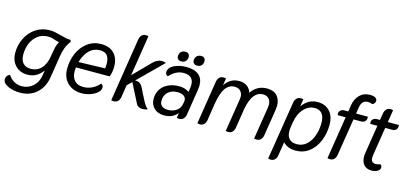

<svg xmlns="http://www.w3.org/2000/svg" viewBox="-73 -1255 4128 1947"><g transform="rotate(15 1991.0 -281.0)"><path d="M546 -460Q518 -425 502.5 -384.5Q487 -344 478 -284L443 -62Q426 44 356 106Q286 168 183 168Q114 168 57 142.5Q0 117 0 75Q0 56 10.5 41Q21 26 41 20Q62 55 99.5 77.5Q137 100 184 100Q250 100 299.5 56Q349 12 361 -64L369 -115Q338 -73 299 -50.5Q260 -28 207 -28Q129 -28 81 -79Q33 -130 33 -212Q33 -296 69 -367Q105 -438 168.5 -480Q232 -522 313 -522Q343 -522 368.5 -517Q394 -512 430 -502Q465 -492 489.5 -487Q514 -482 542 -482ZM395 -292Q403 -342 410.5 -371.5Q418 -401 434 -429Q422 -431 408.5 -435Q395 -439 388 -441Q367 -448 351 -452Q335 -456 314 -456Q253 -456 208 -423Q163 -390 139.5 -335Q116 -280 116 -215Q116 -156 144.5 -125Q173 -94 226 -94Q291 -94 335 -140Q379 -186 392 -272Z M583 -192Q583 -280 616.5 -355.5Q650 -431 711.5 -476.5Q773 -522 855 -522Q941 -522 990 -472Q1039 -422 1039 -334Q1039 -273 1019 -227H666Q663 -206 663 -188Q663 -125 695 -89.5Q727 -54 788 -54Q838 -54 882 -76Q926 -98 955 -134Q979 -125 979 -99Q979 -68 949.5 -42.5Q920 -17 875.5 -2.5Q831 12 789 12Q697 12 640 -43Q583 -98 583 -192ZM955 -294Q958 -320 958 -341Q958 -398 934.5 -428Q911 -458 858 -458Q794 -458 748 -414Q702 -370 677 -286Z M1476 -11 1474 -1Q1447 6 1425 6Q1404 6 1386.5 -2.5Q1369 -11 1361 -27L1257 -231L1209 -184L1189 -55Q1184 -27 1167.5 -10.5Q1151 6 1125 6Q1110 6 1098 2L1203 -665Q1208 -693 1224.5 -709.5Q1241 -726 1267 -726Q1282 -726 1294 -722L1227 -295L1396 -467Q1418 -490 1442.5 -502.5Q1467 -515 1488 -515Q1515 -515 1536 -507L1280 -254H1290Q1335 -254 1359 -208L1425 -78Q1456 -19 1476 -11Z M1509 -125Q1509 -183 1537.5 -225.5Q1566 -268 1615.5 -290.5Q1665 -313 1727 -313Q1763 -313 1787 -305Q1811 -297 1833 -282L1840 -330Q1842 -340 1842 -359Q1842 -405 1816 -430Q1790 -455 1739 -455Q1695 -455 1659 -436.5Q1623 -418 1589 -381Q1563 -391 1563 -417Q1563 -466 1619.5 -493.5Q1676 -521 1749 -521Q1833 -521 1878.5 -483.5Q1924 -446 1924 -373Q1924 -360 1920 -330L1877 -55Q1872 -27 1855 -10.5Q1838 6 1812 6Q1799 6 1786 2L1794 -50Q1767 -18 1733.5 -3Q1700 12 1655 12Q1587 12 1548 -26Q1509 -64 1509 -125ZM1812 -152 1816 -177Q1817 -181 1817 -189Q1817 -218 1793 -234.5Q1769 -251 1728 -251Q1665 -251 1628 -216Q1591 -181 1591 -125Q1591 -89 1613.5 -70.5Q1636 -52 1678 -52Q1730 -52 1767.5 -79Q1805 -106 1812 -152ZM1635 -604Q1635 -633 1652.5 -650.5Q1670 -668 1699 -668Q1719 -668 1731 -656Q1743 -644 1743 -625Q1743 -596 1726.5 -579Q1710 -562 1682 -562Q1661 -562 1648 -573.5Q1635 -585 1635 -604ZM1801 -604Q1801 -633 1818.5 -650.5Q1836 -668 1865 -668Q1885 -668 1897 -656Q1909 -644 1909 -625Q1909 -596 1892.5 -579Q1876 -562 1848 -562Q1827 -562 1814 -573.5Q1801 -585 1801 -604Z M2737 -377Q2737 -363 2733 -333L2689 -55Q2684 -27 2667.5 -10.5Q2651 6 2625 6Q2610 6 2598 2L2652 -339Q2654 -357 2654 -365Q2654 -405 2632.5 -429.5Q2611 -454 2570 -454Q2517 -454 2480.5 -409.5Q2444 -365 2424 -266L2391 -55Q2386 -27 2369.5 -10.5Q2353 6 2327 6Q2312 6 2300 2L2354 -339Q2357 -354 2357 -368Q2357 -406 2335 -430Q2313 -454 2272 -454Q2215 -454 2177.5 -403Q2140 -352 2121 -236L2093 -55Q2088 -27 2071.5 -10.5Q2055 6 2029 6Q2014 6 2002 2L2074 -455Q2079 -483 2095.5 -499.5Q2112 -516 2138 -516Q2153 -516 2165 -512L2153 -437Q2177 -476 2214.5 -499Q2252 -522 2302 -522Q2352 -522 2385 -498.5Q2418 -475 2431 -433Q2454 -472 2496.5 -497Q2539 -522 2595 -522Q2665 -522 2701 -482.5Q2737 -443 2737 -377Z M2788 162 2886 -454Q2891 -482 2908 -498.5Q2925 -515 2951 -515Q2962 -515 2977 -511L2965 -433Q3027 -522 3127 -522Q3207 -522 3254 -470.5Q3301 -419 3301 -330Q3301 -239 3269 -160.5Q3237 -82 3176.5 -35Q3116 12 3035 12Q2951 12 2902 -39L2879 105Q2875 133 2858 149.5Q2841 166 2815 166Q2801 166 2788 162ZM3217 -327Q3217 -390 3190.5 -423Q3164 -456 3114 -456Q3048 -456 2998.5 -402Q2949 -348 2934 -255L2926 -203Q2923 -182 2923 -164Q2923 -112 2949.5 -83Q2976 -54 3029 -54Q3089 -54 3131.5 -93Q3174 -132 3195.5 -195Q3217 -258 3217 -327Z M3695 -686Q3695 -673 3686.5 -661.5Q3678 -650 3665 -645Q3641 -655 3618 -655Q3584 -655 3565.5 -634.5Q3547 -614 3541 -574L3531 -510H3654Q3656 -506 3656 -499Q3656 -474 3641 -460Q3626 -446 3602 -446H3521L3459 -55Q3454 -27 3437.5 -10.5Q3421 6 3395 6Q3380 6 3368 2L3439 -446H3356Q3353 -454 3353 -460Q3353 -483 3368.5 -496.5Q3384 -510 3408 -510H3449L3459 -574Q3470 -646 3512.5 -688Q3555 -730 3620 -730Q3654 -730 3674.5 -718.5Q3695 -707 3695 -686Z M3982 -499Q3982 -474 3967 -460Q3952 -446 3928 -446H3854L3807 -148Q3805 -128 3805 -122Q3805 -67 3855 -67Q3877 -67 3901 -77Q3919 -70 3919 -47Q3919 -22 3893 -7Q3867 8 3831 8Q3779 8 3750.5 -23.5Q3722 -55 3722 -110Q3722 -129 3725 -148L3772 -446H3698Q3695 -454 3695 -460Q3695 -483 3710.5 -496.5Q3726 -510 3750 -510H3782L3794 -583Q3799 -611 3815.5 -627.5Q3832 -644 3858 -644Q3873 -644 3885 -640L3864 -510H3980Q3982 -506 3982 -499Z"/></g></svg>

Font: Thasadith
Style: Bold Italic
Weight: 700
Italic angle: -9°
Designer: Cadson Demak Co.,Ltd.
Foundry: Cadson Demak Co.,Ltd.
Version: Version 1.000; ttfautohint (v1.6)